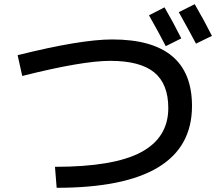

<svg xmlns="http://www.w3.org/2000/svg" viewBox="-20 -870 1040 915"><path d="M690 -797 764 -835Q806 -763 844 -687L770 -650Q734 -720 690 -797ZM832 -812 908 -850Q955 -769 990 -699L914 -662Q884 -719 832 -812ZM64 -607Q364 -682 515 -682Q895 -682 895 -365Q895 25 250 25L242 -75Q522 -75 652 -144.5Q782 -214 782 -355Q782 -470 715 -525Q648 -580 505 -580Q372 -580 86 -508Z"/></svg>

Font: M PLUS 1p Medium
Style: Regular
Weight: 500
Version: Version 1.062